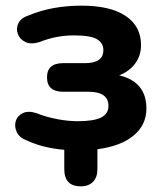

<svg xmlns="http://www.w3.org/2000/svg" viewBox="-20 -521 572 678"><path d="M265 137Q207 137 207 76V8Q171 5 138 -3Q105 -11 77 -24Q49 -34 39.5 -54Q30 -74 35.5 -93Q41 -112 60.5 -121.5Q80 -131 110 -121Q142 -108 181 -100.5Q220 -93 254 -93Q311 -93 337 -106Q363 -119 363 -147Q363 -197 292 -197H203Q146 -197 146 -248Q146 -298 203 -298H280Q345 -298 345 -344Q345 -369 322.5 -382.5Q300 -396 241 -396Q178 -396 121 -373Q90 -363 70 -372.5Q50 -382 43 -401Q36 -420 45 -439Q54 -458 82 -467Q164 -501 268 -501Q370 -501 424 -464.5Q478 -428 478 -362Q478 -325 457.5 -297Q437 -269 401 -255Q497 -232 497 -138Q497 -80 452 -42.5Q407 -5 324 6V76Q324 105 308.5 121Q293 137 265 137Z"/></svg>

Font: Chiron GoRound TC
Style: Bold
Weight: 700
Designer: Ryoko NISHIZUKA 西塚涼子 (kana, bopomofo & ideographs); Paul D. Hunt (Latin, Greek & Cyrillic); Sandoll Communications 산돌커뮤니
Foundry: Adobe
Version: Version 1.000;hotconv 1.1.1;makeotfexe 2.6.0